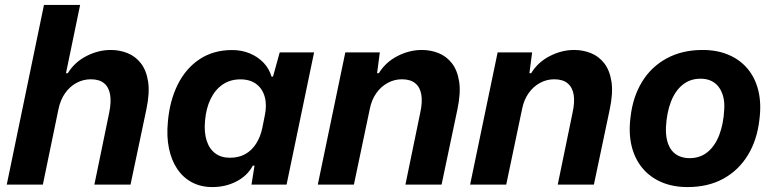

<svg xmlns="http://www.w3.org/2000/svg" viewBox="-20 -749 3138 779"><path d="M7.4 0 158.4 -729H305.1L247.7 -452.1H255.1Q282.6 -496.9 330.8 -521.6Q379 -546.3 429.7 -546.3Q465.4 -546.3 497.4 -533.5Q529.3 -520.7 551.5 -492.4Q573.7 -464 580.9 -418Q588 -372 573.9 -305.3L509.6 0H362.9L422.9 -290.9Q431.9 -334.7 426.8 -364.9Q421.7 -395 402.5 -411.1Q383.3 -427.3 348.6 -427.3Q317.7 -427.3 290.6 -412.8Q263.4 -398.3 244.2 -371.1Q225 -344 217 -305.1L153.9 0Z M841.9 10Q795.6 10 759.4 -8.9Q723.3 -27.9 699.5 -63Q675.7 -98.1 665.6 -146.6Q655.4 -195.1 661.1 -254.6Q668.3 -339.4 700.8 -405.3Q733.3 -471.1 789.5 -508.6Q845.7 -546 922 -546Q960.1 -546 992.9 -532.6Q1025.7 -519.1 1049 -494.9Q1072.3 -470.6 1081.6 -438.1H1087.6L1114.9 -536.3H1254.3L1142.7 0H1000.4L1012.6 -76.6L1006 -77.3Q983.6 -35.7 939.4 -12.9Q895.1 10 841.9 10ZM912.4 -109Q948.9 -109 975.3 -123.9Q1001.7 -138.7 1019.3 -166.4Q1036.9 -194 1044.3 -229.9L1054.1 -279Q1063.4 -321.9 1054.3 -355.4Q1045.1 -389 1019.9 -408Q994.7 -427 955.1 -427Q914 -427 883.2 -405.9Q852.4 -384.7 834.3 -347Q816.1 -309.3 811.9 -259.3Q807.6 -212.4 818.4 -178.6Q829.3 -144.7 853.3 -126.9Q877.3 -109 912.4 -109Z M1269.4 0 1381 -536.3H1521L1510 -452.1H1517.1Q1544.6 -496.9 1592.8 -521.6Q1641 -546.3 1691.7 -546.3Q1727.4 -546.3 1759.4 -533.5Q1791.3 -520.7 1813.5 -492.4Q1835.7 -464 1842.9 -418Q1850 -372 1835.9 -305.3L1771.6 0H1624.9L1684.9 -290.9Q1694.6 -334.7 1689.5 -364.9Q1684.4 -395 1664.9 -411.1Q1645.3 -427.3 1610.6 -427.3Q1579.7 -427.3 1552.6 -412.4Q1525.4 -397.6 1506.6 -370.8Q1487.7 -344 1480.4 -307.3L1415.9 0Z M1887.4 0 1999 -536.3H2139L2128 -452.1H2135.1Q2162.6 -496.9 2210.8 -521.6Q2259 -546.3 2309.7 -546.3Q2345.4 -546.3 2377.4 -533.5Q2409.3 -520.7 2431.5 -492.4Q2453.7 -464 2460.9 -418Q2468 -372 2453.9 -305.3L2389.6 0H2242.9L2302.9 -290.9Q2312.6 -334.7 2307.5 -364.9Q2302.4 -395 2282.9 -411.1Q2263.3 -427.3 2228.6 -427.3Q2197.7 -427.3 2170.6 -412.4Q2143.4 -397.6 2124.6 -370.8Q2105.7 -344 2098.4 -307.3L2033.9 0Z M2769.4 10Q2710.6 10 2663.9 -9.9Q2617.3 -29.9 2586.1 -67.4Q2555 -105 2542.4 -157.5Q2529.9 -210 2538.4 -275.1Q2547.7 -356 2584.9 -416.9Q2622 -477.9 2684.9 -512.1Q2747.7 -546.3 2830.9 -546.3Q2889.7 -546.3 2936.2 -526.5Q2982.7 -506.7 3013.7 -469.5Q3044.7 -432.3 3057.1 -380.1Q3069.6 -328 3061 -262.6Q3051.7 -181 3014.4 -119.7Q2977.1 -58.4 2915.3 -24.2Q2853.4 10 2769.4 10ZM2777.7 -107.3Q2820.7 -107.3 2850.9 -132.1Q2881.1 -157 2898.3 -201.5Q2915.4 -246 2918.4 -304.9Q2920.4 -335.1 2913.9 -358.4Q2907.4 -381.7 2894.9 -397.6Q2882.4 -413.4 2864.1 -421.6Q2845.9 -429.7 2822.3 -429.7Q2780 -429.7 2749.6 -405Q2719.1 -380.3 2702 -335.8Q2684.9 -291.3 2681.9 -231.9Q2680.9 -201.3 2686.9 -178Q2692.9 -154.7 2705.2 -139Q2717.6 -123.3 2736.2 -115.3Q2754.9 -107.3 2777.7 -107.3Z"/></svg>

Font: Mona Sans ExtraLight
Style: Italic
Weight: 200
Italic angle: -11.6951°
Designer: Deni Anggara
Foundry: GitHub
Version: Version 2.000